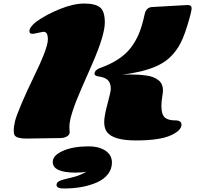

<svg xmlns="http://www.w3.org/2000/svg" viewBox="-20 -780 1122 1093"><path d="M226.6 -599.1 168.9 -587.4Q158.2 -587.4 152.8 -590.3Q147.5 -593.3 147.5 -604.2Q147.5 -615.2 159.9 -630.9Q172.4 -646.5 187.5 -657.2Q243.7 -697.3 320.8 -728.5Q397.9 -759.8 460.2 -759.8Q522.5 -759.8 549.6 -737.8Q576.7 -715.8 576.7 -652.3Q576.7 -580.1 505.4 -417Q475.6 -349.1 446.3 -282.2Q375 -120.6 375 -59.1L376.5 -26.9Q376.5 -11.7 359.9 -2.9Q343.3 5.9 325.2 5.9L129.4 8.8Q75.2 8.8 63.5 -9.8Q58.1 -19 58.1 -38.3Q58.1 -57.6 65.2 -88.6Q72.3 -119.6 104.5 -194.6Q136.7 -269.5 168.9 -335Q252.4 -505.4 252.4 -554.2Q252.4 -579.6 246.1 -589.4Q239.7 -599.1 226.6 -599.1ZM849.6 -740.2 1048.8 -751.5Q1070.8 -751.5 1070.8 -732.4Q1070.8 -713.4 1045.9 -632.8Q1021 -552.2 994.9 -511.7Q968.8 -471.2 937.7 -444.8Q906.7 -418.5 863.8 -400.4Q792 -369.6 677.2 -355Q690.4 -356 717.5 -356Q744.6 -356 766.4 -354.7Q788.1 -353.5 811.5 -350.3Q835 -347.2 851.1 -340.8Q867.2 -334.5 880.9 -324.2Q907.7 -304.7 907.7 -264.2Q907.7 -253.9 903.3 -228Q898.9 -202.1 898.9 -176.3Q898.9 -150.4 904.5 -133.5Q910.2 -116.7 921.4 -108.4Q940.9 -94.7 977.1 -94.7Q1013.2 -94.7 1013.2 -70.3Q1013.2 -38.1 955.1 -10.7Q891.1 19.5 753.9 19.5Q625 19.5 588.9 -28.3Q573.2 -49.8 573.2 -85Q573.2 -120.1 592 -189Q610.8 -257.8 610.8 -275.1Q610.8 -292.5 605.7 -305.4Q600.6 -318.4 592.5 -325.2Q584.5 -332 574.5 -336.2Q564.5 -340.3 554.4 -342.3Q544.4 -344.2 536.1 -345.7Q518.1 -349.6 518.1 -359.4Q518.1 -380.9 548.8 -392.6Q670.4 -435.5 726.6 -510.7Q755.4 -549.3 772.7 -592.8Q790 -636.2 803.2 -697.8Q812 -740.2 849.6 -740.2ZM472.2 197.3Q451.7 202.6 410.6 202.6Q280.3 202.6 280.3 142.1Q280.3 104.5 337.9 78.9Q395.5 53.2 483.9 53.2Q531.2 53.2 561.5 67.4Q617.2 92.8 617.2 145Q617.2 182.1 594.7 211.2Q572.3 240.2 533.2 257.8Q454.1 293 343.3 293Q301.8 293 301.8 272.9Q301.8 252.9 337.4 243.2Q349.1 239.7 373.8 233.9Q398.4 228 410.2 224.6Q442.4 214.8 472.2 197.3Z"/></svg>

Font: Sonsie One
Style: Regular
Weight: 400
Designer: Riccardo De Franceschi
Foundry: Sorkin Type Co
Version: Version 1.003